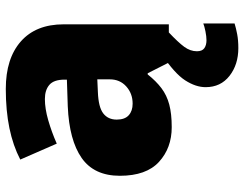

<svg xmlns="http://www.w3.org/2000/svg" viewBox="-110 -493 843 663"><g transform="rotate(-90 311.5 -161.5)"><path d="M336 -563Q441 -563 500 -511Q559 -459 559 -363V0H427L390 -73H386Q363 -44 338.5 -25.5Q314 -7 282 1.5Q250 10 204 10Q132 10 84 -34Q36 -78 36 -169Q36 -258 97.5 -301Q159 -344 276 -349L368 -352V-360Q368 -397 350 -412.5Q332 -428 301 -428Q268 -428 228 -416.5Q188 -405 147 -387L92 -513Q140 -538 200.5 -550.5Q261 -563 336 -563ZM325 -245Q273 -243 251.5 -226.5Q230 -210 230 -180Q230 -152 245 -138.5Q260 -125 285 -125Q320 -125 344.5 -147Q369 -169 369 -204V-247ZM466 97Q466 115 476.5 122.5Q487 130 504 130Q517 130 534.5 126.5Q552 123 562 119V227Q546 232 525 236Q504 240 477 240Q420 240 381 209.5Q342 179 342 127Q342 93 365.5 56.5Q389 20 456 -25L531 0Q497 32 481.5 53Q466 74 466 97Z"/></g></svg>

Font: Noto Kufi Arabic Black
Style: Regular
Weight: 900
Designer: Monotype Design Team, David Williams, Khaled Hosny
Foundry: Google LLC
Version: Version 2.109; ttfautohint (v1.8.4.7-5d5b)